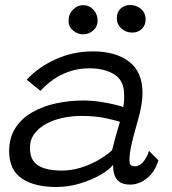

<svg xmlns="http://www.w3.org/2000/svg" viewBox="-20 -735 688 766"><path d="M203.5 11Q117 11 66.8 -23.2Q16.5 -57.5 16.5 -131.5Q16.5 -185.5 41.2 -224Q66 -262.5 108.2 -286.8Q150.5 -311 203.2 -322.5Q256 -334 311.5 -334Q347 -334 381 -328.8Q415 -323.5 439.8 -317.2Q464.5 -311 471.5 -308Q474.5 -322.5 475.2 -336.8Q476 -351 474.5 -368Q472 -417 433.2 -439.8Q394.5 -462.5 336.5 -462.5Q294.5 -462.5 258 -450.2Q221.5 -438 192.2 -417.2Q163 -396.5 141.5 -372.5L86.5 -417Q132 -466.5 201.2 -498.2Q270.5 -530 351 -530Q441 -530 494.8 -489.2Q548.5 -448.5 548.5 -364Q548.5 -341 543.8 -313.2Q539 -285.5 530.5 -256.5Q518 -213 507.2 -169.8Q496.5 -126.5 496.5 -95.5Q496.5 -80.5 502.2 -76Q508 -71.5 518.5 -71.5Q535.5 -71.5 550.2 -87.8Q565 -104 574.5 -133L612 -95.5Q597 -47 565.2 -22.8Q533.5 1.5 499 1.5Q463.5 1.5 447.2 -18Q431 -37.5 431 -77Q415.5 -57.5 380.5 -37.2Q345.5 -17 299.2 -3Q253 11 203.5 11ZM227.5 -54.5Q263 -54.5 299.2 -65.2Q335.5 -76 368.5 -94.2Q401.5 -112.5 427 -135.5Q436 -171.5 443.5 -198.2Q451 -225 458.5 -249Q444.5 -254 403 -263.2Q361.5 -272.5 304 -272.5Q267.5 -272.5 231.5 -265Q195.5 -257.5 165.5 -241.8Q135.5 -226 117.5 -201.8Q99.5 -177.5 99.5 -145Q99.5 -95.5 131.8 -75Q164 -54.5 227.5 -54.5ZM312 -598Q290 -598 271.8 -613Q253.5 -628 253.5 -652Q253.5 -678.5 271.2 -696.5Q289 -714.5 311.5 -714.5Q335.5 -714.5 352.5 -696.5Q369.5 -678.5 369.5 -652.5Q369.5 -629 352 -613.5Q334.5 -598 312 -598ZM507 -605Q482.5 -605 464.2 -621.5Q446 -638 446 -662.5Q446 -687 461.5 -701Q477 -715 499.5 -715Q524.5 -715 542.8 -699Q561 -683 561 -658Q561 -641.5 553.5 -629.5Q546 -617.5 534 -611.2Q522 -605 507 -605Z"/></svg>

Font: Grandstander Thin Light
Style: Italic
Weight: 300
Italic angle: -15°
Version: Version 1.200